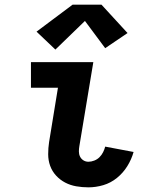

<svg xmlns="http://www.w3.org/2000/svg" viewBox="-20 -797 640 825"><path d="M360 8Q333 8 307.5 3.5Q282 -1 260 -12.5Q238 -24 221 -42.5Q204 -61 195.5 -84.5Q187 -108 187 -134.5Q187 -161 191 -187L229 -420H113V-530H381L321 -169Q319 -158 319 -146Q319 -134 324 -124Q329 -114 338.5 -108Q348 -102 360 -102Q372 -102 385 -107Q398 -112 407.5 -121.5Q417 -131 423 -143Q429 -155 432 -167L554 -144Q545 -112 527 -83Q509 -54 482.5 -32.5Q456 -11 424 -1.5Q392 8 360 8ZM218 -584 137 -661 292 -777H416L528 -655L432 -590L345 -707Z"/></svg>

Font: Iosevka Curly XBdEx
Style: Italic
Weight: 800
Width: 7
Italic angle: -9°
Monospace: yes
Designer: Belleve Invis
Foundry: Belleve Invis
Version: Version 11.1.0; ttfautohint (v1.8.3)